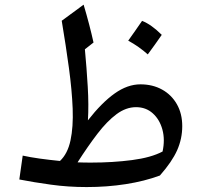

<svg xmlns="http://www.w3.org/2000/svg" viewBox="-20 -774 846 805"><path d="M568.8 -420.4Q620.1 -420.4 659.7 -398.4Q699.2 -376.5 721.7 -336.9Q744.1 -297.4 744.1 -245.1Q744.1 -192.4 722.7 -144Q701.2 -95.7 650.4 -38.1Q585.9 -14.2 507.6 -2Q429.2 10.3 343.3 10.3Q265.6 10.3 193.1 0.2Q120.6 -9.8 61 -21.5L75.2 -121.6Q106.4 -114.7 146.7 -109.1Q187 -103.5 231.4 -99.1Q263.7 -129.4 275.6 -185.5Q287.6 -241.7 284.7 -318.6Q281.7 -395.5 269 -489Q256.3 -582.5 238.8 -687L330.6 -754.4Q356 -668.9 372.1 -595.7L335.9 -567.4Q343.3 -488.8 347.9 -410.6Q352.5 -332.5 348.6 -269.5Q406.7 -343.8 460.7 -382.1Q514.6 -420.4 568.8 -420.4ZM550.3 -324.7Q508.3 -324.7 468.5 -295.2Q428.7 -265.6 388.7 -213.4Q348.6 -161.1 305.2 -93.3Q319.3 -92.8 333.7 -92.5Q348.1 -92.3 361.8 -92.3Q453.1 -92.3 533.4 -102.8Q613.8 -113.3 661.6 -138.7Q672.4 -188.5 660.9 -230.7Q649.4 -272.9 620.6 -298.8Q591.8 -324.7 550.3 -324.7ZM575.7 -686.5Q613.8 -671.9 658.2 -627.9Q644 -607.4 629.6 -587.2Q615.2 -566.9 599.6 -545.9Q562.5 -579.1 517.6 -603.5Q532.7 -625 546.9 -645Q561 -665 575.7 -686.5Z"/></svg>

Font: Pinar Medium
Style: Regular
Weight: 500
Designer: Amin Abedi
Version: Version 3.000